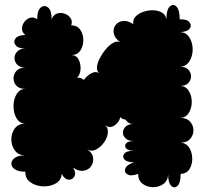

<svg xmlns="http://www.w3.org/2000/svg" viewBox="-20 -750 850 795"><path d="M85 -39Q56 -39 41.5 -49Q27 -59 27 -72.5Q27 -86 41.5 -96.5Q56 -107 85 -107Q56 -107 41.5 -127Q27 -147 27 -173Q27 -199 41.5 -218.5Q56 -238 85 -238Q66 -238 54 -252.5Q42 -267 38 -288.5Q34 -310 38 -331.5Q42 -353 54 -367.5Q66 -382 85 -382Q60 -382 48 -395Q36 -408 36 -425.5Q36 -443 48 -456.5Q60 -470 85 -470Q63 -470 51.5 -482Q40 -494 40 -509.5Q40 -525 51.5 -537Q63 -549 85 -549Q55 -549 44.5 -563Q34 -577 44.5 -591Q55 -605 85 -605Q71 -616 71 -631Q71 -646 80.5 -659Q90 -672 105 -676.5Q120 -681 134 -670Q134 -707 149 -719Q164 -731 179 -719Q194 -707 194 -670Q200 -688 215 -693.5Q230 -699 246 -694Q262 -689 271.5 -676Q281 -663 275 -645Q300 -645 312.5 -626.5Q325 -608 325 -583.5Q325 -559 312.5 -540.5Q300 -522 275 -522Q296 -522 305.5 -503.5Q315 -485 313.5 -463Q312 -441 299 -428Q315 -430 327 -419Q340 -437 359 -447Q378 -457 393 -445Q380 -454 381.5 -472Q383 -490 394 -510.5Q405 -531 420 -548.5Q435 -566 451.5 -574Q468 -582 480 -574Q456 -590 451.5 -610Q447 -630 457.5 -645Q468 -660 488 -663Q508 -666 532 -650Q529 -668 541 -681Q553 -694 573 -701Q593 -708 614 -707.5Q635 -707 650.5 -698Q666 -689 669 -670Q669 -710 683 -723Q697 -736 710.5 -723Q724 -710 724 -670Q755 -671 765 -657.5Q775 -644 765 -631Q755 -618 725 -617Q746 -617 758.5 -602.5Q771 -588 775.5 -566.5Q780 -545 775.5 -524Q771 -503 758.5 -488.5Q746 -474 725 -474Q748 -474 759.5 -462Q771 -450 771 -434Q771 -418 759.5 -406Q748 -394 725 -394Q749 -394 761.5 -374Q774 -354 774 -328Q774 -302 761.5 -282Q749 -262 725 -262Q753 -262 767 -246.5Q781 -231 781 -210.5Q781 -190 767 -174.5Q753 -159 725 -159Q750 -159 762.5 -140Q775 -121 776 -95.5Q777 -70 765 -50.5Q753 -31 728 -30Q728 7 715 19.5Q702 32 689 19.5Q676 7 676 -30Q676 -3 657.5 11Q639 25 614 25Q589 25 570.5 11Q552 -3 552 -30Q522 -19 507.5 -28Q493 -37 499 -52.5Q505 -68 535 -78Q505 -78 495 -90Q485 -102 495 -114Q505 -126 535 -126Q510 -126 502 -136Q494 -146 502 -156Q510 -166 535 -166Q512 -166 500.5 -176.5Q489 -187 489 -201Q489 -215 500.5 -226Q512 -237 535 -237Q522 -236 513.5 -241Q505 -246 500 -255Q488 -255 478 -265Q474 -244 454 -230.5Q434 -217 413 -233Q429 -221 426.5 -199.5Q424 -178 409.5 -158.5Q395 -139 376 -130Q357 -121 340 -133Q363 -117 365.5 -97Q368 -77 357 -61.5Q346 -46 326 -43Q306 -40 283 -56Q296 -34 288 -19.5Q280 -5 264 -6Q248 -7 235 -30Q235 -9 219.5 3.5Q204 16 181.5 20Q159 24 136.5 18.5Q114 13 99 -1Q84 -15 85 -39Z"/></svg>

Font: Rubik Bubbles
Style: Regular
Weight: 400
Designer: Hubert and Fischer, NaN
Foundry: Hubert and Fischer, NaN
Version: Version 2.200